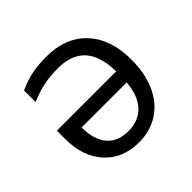

<svg xmlns="http://www.w3.org/2000/svg" viewBox="-143 -690 844 844"><g transform="rotate(-45 279.5 -267.5)"><path d="M73 -509V-437Q119 -457 159 -465Q199 -473 248 -473Q331 -473 374 -426.5Q417 -380 419 -282H50V-231Q50 -121 109.5 -55.5Q169 10 270 10Q340 10 393 -24.5Q446 -59 474.5 -122.5Q503 -186 503 -271Q503 -399 435 -472Q367 -545 247 -545Q196 -545 156.5 -537Q117 -529 73 -509ZM137 -215H417Q411 -139 373.5 -98.5Q336 -58 271 -58Q206 -58 171.5 -98.5Q137 -139 137 -215Z"/></g></svg>

Font: OpenSansMMV
Style: Regular
Weight: 400
Designer: Steve Matteson
Foundry: Ascender Corporation
Version: Version 4.000